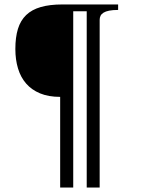

<svg xmlns="http://www.w3.org/2000/svg" viewBox="-20 -698 640 854"><path d="M247.6 -267.1Q195.8 -267.1 158.2 -282.7Q120.6 -298.3 96.2 -326.4Q71.8 -354.5 60.1 -393.6Q48.3 -432.6 48.3 -480Q48.3 -532.2 59.8 -569.6Q71.3 -606.9 96.4 -631.1Q121.6 -655.3 161.4 -666.7Q201.2 -678.2 257.3 -678.2H505.4V-653.8Q481.4 -653.8 465.6 -650.6Q449.7 -647.5 440.4 -641.6Q431.2 -635.7 427.2 -627.7Q423.3 -619.6 423.3 -609.9V136.2H365.7V-647.9H305.7V136.2H247.6Z"/></svg>

Font: XB Zar
Style: Italic
Weight: 400
Italic angle: -12°
Designer: Behnam
Foundry: Irmug
Version: Version 8.005 2009